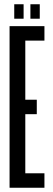

<svg xmlns="http://www.w3.org/2000/svg" viewBox="-20 -883 247 903"><path d="M47 -795V-863H91V-795ZM123 -795V-863H167V-795ZM25 0V-760H189V-692H99V-414H153V-346H99V-68H189V0Z"/></svg>

Font: Commune Nuit Debout
Style: Regular
Weight: 400
Designer: Sébastien Marchal
Foundry: Sébastien Marchal
Version: Version 1.003;PS 1.3;hotconv 1.0.88;makeotf.lib2.5.647800